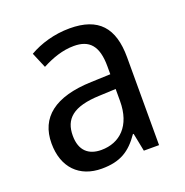

<svg xmlns="http://www.w3.org/2000/svg" viewBox="-105 -642 719 747"><g transform="rotate(-20 254.0 -268.0)"><path d="M261 -546C197 -546 138 -528 93 -502L120 -438C162 -460 206 -476 253 -476C316 -476 349 -443 349 -357V-324L269 -321C117 -316 42 -256 42 -149C42 -49 101 10 193 10C270 10 312 -17 352 -75H355L370 0H433V-364C433 -486 380 -546 261 -546ZM281 -260 349 -263V-213C349 -111 293 -59 216 -59C164 -59 130 -87 130 -149C130 -218 170 -256 281 -260Z"/></g></svg>

Font: Noto Sans Lao Looped SemiCondensed
Style: Regular
Weight: 400
Width: 4
Designer: Mark Frömberg, Ben Mitchell
Foundry: The Fontpad Ltd
Version: Version 1.003